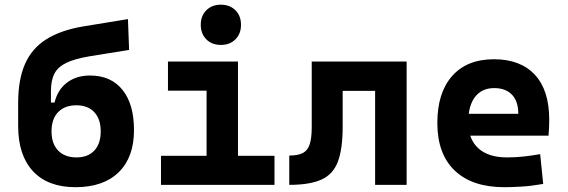

<svg xmlns="http://www.w3.org/2000/svg" viewBox="-20 -776 2384 806"><path d="M296.9 9.8Q180.7 9.8 118.4 -57.4Q56.2 -124.5 56.2 -247.1V-343.8Q56.2 -441.4 84.7 -506.8Q113.3 -572.3 173.6 -610.6Q233.9 -648.9 328.6 -665L517.1 -695.8L522 -566.4L355.5 -539.6Q294.4 -529.3 259 -512.5Q223.6 -495.6 208.7 -467.3Q193.8 -439 193.8 -393.6V-345.7H209Q222.2 -399.9 261.5 -429.4Q300.8 -459 357.9 -459Q445.8 -459 494.1 -398.9Q542.5 -338.9 542.5 -229.5Q542.5 -115.7 478.3 -53Q414.1 9.8 296.9 9.8ZM300.8 -115.2Q349.1 -115.2 376 -144Q402.8 -172.9 402.8 -224.6Q402.8 -276.4 375.7 -305.2Q348.6 -334 300.8 -334Q251.5 -334 223.9 -305.2Q196.3 -276.4 196.3 -224.6Q196.3 -172.9 224.1 -144Q252 -115.2 300.8 -115.2Z M847.2 0V-488.3H979V0ZM655.8 0V-122.1H856.9V0ZM969.2 0V-122.1H1132.3V0ZM685.1 -395.5V-517.6H979V-395.5ZM907.2 -587.4Q869.6 -587.4 846.2 -610.8Q822.8 -634.3 822.8 -671.9Q822.8 -709.5 846.2 -732.9Q869.6 -756.3 907.2 -756.3Q944.8 -756.3 968.3 -732.9Q991.7 -709.5 991.7 -671.9Q991.7 -634.3 968.3 -610.8Q944.8 -587.4 907.2 -587.4Z M1194.3 0V-123Q1230.5 -123 1251 -133.5Q1271.5 -144 1280 -169.9Q1288.6 -195.8 1288.6 -241.2V-517.6H1418.5V-244.6Q1418.5 -150.4 1398.3 -97.2Q1378.1 -43.9 1329.1 -22Q1280.2 0 1194.3 0ZM1554.7 0V-517.6H1687V0ZM1314 -394.5V-517.6H1668.9V-394.5Z M2096.7 9.8Q1962.3 9.8 1889.1 -59.8Q1815.9 -129.4 1815.9 -259.8Q1815.9 -386.7 1878.1 -457Q1940.3 -527.3 2053.7 -527.3Q2164.5 -527.3 2225.1 -462.4Q2285.6 -397.4 2285.6 -273.4Q2285.6 -238.3 2282.6 -206.5H1902.8V-298.3H2155.8Q2155.8 -350.5 2129.2 -378.4Q2102.5 -406.2 2054.7 -406.2Q2002.9 -406.2 1974.4 -369.4Q1945.8 -332.5 1945.8 -264.6Q1945.8 -191.5 1988.1 -153.4Q2030.4 -115.2 2108.4 -115.2Q2143.6 -115.2 2177.8 -118.9Q2211.9 -122.6 2247.6 -128.9L2260.3 -3.9Q2210.7 4.9 2169.5 7.3Q2128.3 9.8 2096.7 9.8Z"/></svg>

Font: Cascadia Mono
Style: Regular
Weight: 400
Monospace: yes
Designer: Aaron Bell
Foundry: Saja Typeworks
Version: Version 2102.003